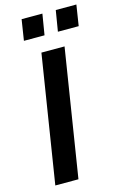

<svg xmlns="http://www.w3.org/2000/svg" viewBox="-135 -965 667 1026"><g transform="rotate(-15 198.5 -452.5)"><path d="M38 0 150 -705H278L166 0ZM264 -790 283 -905H397L379 -790ZM76 -790 94 -905H209L190 -790Z"/></g></svg>

Font: Nunito Sans
Style: Bold Italic
Weight: 700
Italic angle: -9°
Designer: Vernon Adams
Foundry: Vernon Adams
Version: Version 3.006; ttfautohint (v1.8.3)